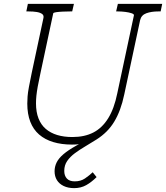

<svg xmlns="http://www.w3.org/2000/svg" viewBox="-20 -730 858 992"><path d="M477 -29 458 -2Q442 4 425 8.5Q408 13 390 15Q372 17 352 17Q298 17 255 4Q212 -9 182 -35Q152 -61 136.5 -101Q121 -141 121 -195Q121 -212 122.5 -232Q124 -252 129.5 -281Q135 -310 144 -354L204 -635Q208 -650 198 -657.5Q188 -665 170 -668Q152 -671 127 -671H116L124 -710H362L353 -671H344Q325 -671 304.5 -670Q284 -669 270 -667Q256 -665 255 -661L189 -352Q180 -311 175 -283Q170 -255 168 -235Q166 -215 166 -196Q166 -151 179 -118Q192 -85 216.5 -64Q241 -43 275.5 -32.5Q310 -22 354 -22Q417 -22 462.5 -45.5Q508 -69 539 -119Q570 -169 586 -248L672 -651Q673 -657 660 -661.5Q647 -666 627.5 -668.5Q608 -671 589 -671H580L589 -710H818L810 -671H799Q762 -671 736 -661.5Q710 -652 704 -626L622 -242Q613 -199 600 -164Q587 -129 570 -101Q553 -73 531 -51Q508 -28 479 -9.5Q450 9 421 26Q392 43 367 61.5Q342 80 327 102Q312 124 312 153Q312 178 325.5 192.5Q339 207 366 207Q397 207 419 192Q441 177 459 160L479 185Q453 211 425.5 226.5Q398 242 363 242Q332 242 309 231Q286 220 274 200.5Q262 181 262 155Q262 131 272.5 109.5Q283 88 307.5 67Q332 46 374 22.5Q416 -1 477 -29Z"/></svg>

Font: Roboto Serif Thin
Style: Italic
Weight: 250
Italic angle: -10°
Version: Version 1.007